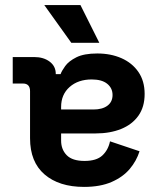

<svg xmlns="http://www.w3.org/2000/svg" viewBox="-20 -720 617 754"><path d="M548 -351Q548 -300 523.5 -265.5Q499 -231 455.5 -213.5Q412 -196 356 -196H220V-168Q220 -133 242 -110.5Q264 -88 312 -88Q359 -88 382 -109.5Q405 -131 412 -165L528 -126Q516 -88 489.5 -56.5Q463 -25 418.5 -5.5Q374 14 310 14Q212 14 155 -35Q98 -84 98 -177V-362Q98 -392 70 -392H30V-496H114Q151 -496 175 -478Q199 -460 199 -430V-429H218Q222 -441 236 -460.5Q250 -480 280 -495Q310 -510 362 -510Q415 -510 457 -491.5Q499 -473 523.5 -437.5Q548 -402 548 -351ZM220 -300V-290H347Q382 -290 402 -305Q422 -320 422 -347Q422 -374 401 -391Q380 -408 340 -408Q287 -408 253.5 -378.5Q220 -349 220 -300ZM260 -552 154 -700H296L370 -552Z"/></svg>

Font: Space 7353
Style: Regular
Weight: 400
Designer: Christine Claussen + Ruben Lyon  (Space 7353)
Version: Version 1.000;FEAKit 1.0